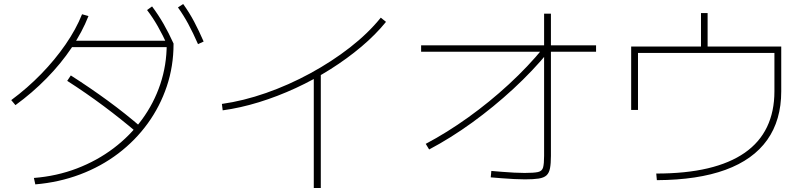

<svg xmlns="http://www.w3.org/2000/svg" viewBox="-20 -875 4040 957"><path d="M149 12Q263 3 363.5 -35.5Q464 -74 546 -136Q628 -198 687.5 -279Q747 -360 779 -455.5Q811 -551 811 -656L827 -640H329V-672H834L845 -658V-656Q845 -545 811.5 -445Q778 -345 716.5 -260Q655 -175 569.5 -110Q484 -45 379 -5.5Q274 34 156 44ZM36 -376Q117 -436 185.5 -506.5Q254 -577 306.5 -653Q359 -729 389 -804L421 -795Q390 -716 337 -637Q284 -558 212.5 -485Q141 -412 57 -351ZM664 -213Q583 -282 496.5 -346.5Q410 -411 315 -472L333 -499Q430 -437 517.5 -373Q605 -309 686 -239ZM817 -644Q791 -701 766.5 -744Q742 -787 713 -825L738 -843Q770 -800 795.5 -755.5Q821 -711 845 -658ZM967 -655Q942 -712 918.5 -755.5Q895 -799 867 -838L893 -855Q924 -812 948 -766.5Q972 -721 995 -668Z M1086 -357Q1193 -372 1306 -411.5Q1419 -451 1526.5 -509.5Q1634 -568 1724.5 -638.5Q1815 -709 1878 -787L1904 -766Q1852 -702 1781.5 -642.5Q1711 -583 1628 -530.5Q1545 -478 1454 -436Q1363 -394 1270.5 -365.5Q1178 -337 1090 -325ZM1544 62V-510H1579V62Z M2102 -158Q2208 -214 2314 -290Q2420 -366 2516.5 -455Q2613 -544 2688 -636L2714 -617Q2636 -522 2538.5 -432Q2441 -342 2334 -264.5Q2227 -187 2119 -130ZM2597 19Q2574 19 2543 17.5Q2512 16 2481.5 13.5Q2451 11 2426 9L2429 -23Q2453 -21 2483 -18.5Q2513 -16 2543 -14.5Q2573 -13 2595 -13Q2641 -13 2661.5 -17.5Q2682 -22 2687 -40.5Q2692 -59 2692 -98V-807H2726V-98Q2726 -60 2721.5 -36.5Q2717 -13 2704 -1Q2691 11 2665 15Q2639 19 2597 19ZM2079 -617V-649H2951V-617Z M3251 -10Q3398 -10 3508 -36Q3618 -62 3692 -113.5Q3766 -165 3803 -242Q3840 -319 3840 -420V-611H3160V-327H3126V-643H3474V-810H3507V-643H3874V-420Q3874 -276 3804 -177.5Q3734 -79 3596 -28.5Q3458 22 3254 23Z"/></svg>

Font: M PLUS 1 Thin ExtraLight
Style: Regular
Weight: 250
Version: Version 1.001